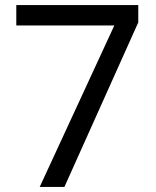

<svg xmlns="http://www.w3.org/2000/svg" viewBox="-20 -734 612 754"><path d="M136 0 429 -634H44V-714H523V-646L233 0Z"/></svg>

Font: Noto Sans Old Hungarian
Style: Regular
Weight: 400
Designer: Monotype Design Team
Foundry: Monotype Imaging Inc.
Version: Version 2.005; ttfautohint (v1.8.4.7-5d5b)